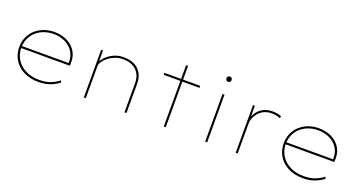

<svg xmlns="http://www.w3.org/2000/svg" viewBox="-41 -1349 3730 1986"><g transform="rotate(20 1824.5 -355.5)"><path d="M393 10Q300 10 230.5 -25.5Q161 -61 123 -123Q85 -185 85 -263Q85 -323 107.5 -373Q130 -423 169.5 -458.5Q209 -494 261.5 -513.5Q314 -533 375 -533Q432 -533 482 -516.5Q532 -500 569 -468Q606 -436 626 -391.5Q646 -347 644 -291L643 -259H97V-281H632L621 -270L622 -295Q622 -361 589 -409.5Q556 -458 500.5 -484.5Q445 -511 378 -511Q302 -511 240.5 -480.5Q179 -450 143.5 -394Q108 -338 107 -263Q108 -191 144 -134Q180 -77 245 -45Q310 -13 392 -13Q466 -13 518 -33.5Q570 -54 609 -85L617 -64Q585 -40 552 -24Q519 -8 480.5 1Q442 10 393 10Z M891 0V-525H911L913 -382L901 -378Q913 -416 946 -451Q979 -486 1028.5 -509.5Q1078 -533 1137 -533Q1209 -533 1258.5 -507.5Q1308 -482 1334.5 -434.5Q1361 -387 1361 -322V0H1339V-319Q1339 -381 1314 -424Q1289 -467 1244 -489.5Q1199 -512 1138 -511Q1090 -511 1048.5 -494Q1007 -477 976.5 -452Q946 -427 929.5 -401Q913 -375 913 -358V0H903Q901 0 898 0Q895 0 891 0Z M1771 0V-676H1793V0ZM1588 -503V-525H1982V-503Z M2227 0V-525H2249V0ZM2238 -663Q2224 -663 2217 -671Q2210 -679 2210 -692Q2210 -704 2217 -712.5Q2224 -721 2238 -721Q2251 -721 2258.5 -713Q2266 -705 2266 -692Q2266 -679 2259 -671Q2252 -663 2238 -663Z M2563 0V-525H2583L2584 -383L2575 -378Q2586 -422 2612.5 -457Q2639 -492 2680.5 -512.5Q2722 -533 2778 -533Q2806 -533 2831.5 -528Q2857 -523 2876 -514L2868 -493Q2846 -503 2820.5 -507Q2795 -511 2776 -511Q2728 -511 2693 -494Q2658 -477 2633.5 -449.5Q2609 -422 2597 -391Q2585 -360 2585 -331V0Z M3304 10Q3211 10 3141.5 -25.5Q3072 -61 3034 -123Q2996 -185 2996 -263Q2996 -323 3018.5 -373Q3041 -423 3080.5 -458.5Q3120 -494 3172.5 -513.5Q3225 -533 3286 -533Q3343 -533 3393 -516.5Q3443 -500 3480 -468Q3517 -436 3537 -391.5Q3557 -347 3555 -291L3554 -259H3008V-281H3543L3532 -270L3533 -295Q3533 -361 3500 -409.5Q3467 -458 3411.5 -484.5Q3356 -511 3289 -511Q3213 -511 3151.5 -480.5Q3090 -450 3054.5 -394Q3019 -338 3018 -263Q3019 -191 3055 -134Q3091 -77 3156 -45Q3221 -13 3303 -13Q3377 -13 3429 -33.5Q3481 -54 3520 -85L3528 -64Q3496 -40 3463 -24Q3430 -8 3391.5 1Q3353 10 3304 10Z"/></g></svg>

Font: Lexend Giga Thin
Style: Regular
Weight: 250
Version: Version 1.007